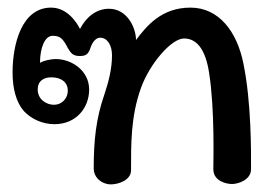

<svg xmlns="http://www.w3.org/2000/svg" viewBox="-20 -477 736 504"><path d="M13 -287C13 -245 22 -209 43 -185C62 -165 91 -151 123 -151C180 -151 214 -194 214 -242C214 -291 169 -322 126 -322C114 -322 94 -318 85 -312C85 -352 98 -383 118 -383C138 -383 145 -376 158 -351C166 -337 172 -330 189 -330C204 -330 212 -333 218 -353C218 -353 226 -378 243 -378C262 -378 274 -358 274 -332C274 -296 265 -262 254 -229C232 -166 226 -108 226 -35C226 -10 248 7 271 7C291 7 324 -4 324 -30C324 -98 323 -171 350 -246C373 -310 430 -376 463 -376C498 -376 520 -345 529 -285C544 -190 540 -52 540 -33C540 -1 575 6 589 6C606 6 639 -5 639 -33C639 -81 640 -207 619 -310C602 -395 554 -457 480 -457C404 -457 365 -409 337 -372C337 -404 314 -454 266 -454C231 -454 205 -430 190 -401C180 -421 155 -457 114 -457C37 -457 13 -361 13 -287ZM158 -239C158 -220 144 -202 121 -202C103 -202 79 -215 79 -242C79 -265 95 -274 115 -274C142 -274 158 -260 158 -239Z"/></svg>

Font: Itim
Style: Regular
Weight: 400
Designer: CadsonDemak Team
Foundry: Pablo Impallari
Version: Version 1.002;PS 001.002;hotconv 1.0.88;makeotf.lib2.5.64775